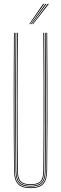

<svg xmlns="http://www.w3.org/2000/svg" viewBox="-20 -970 317 995"><path d="M138.5 5Q93.2 5 73.2 -16Q53.2 -37 52.8 -85Q51.8 -192.5 51.4 -284.6Q51 -376.8 51 -461Q51 -545.2 51.4 -628.2Q51.8 -711.2 52.5 -800H56.5Q55.8 -719.5 55.4 -625.5Q55 -531.5 55 -434.9Q55 -338.2 55.4 -248.5Q55.8 -158.8 56.5 -86.8Q57 -39.2 76 -19.1Q95 1 138.5 1Q182 1 201.1 -19.1Q220.2 -39.2 220.5 -86.8Q221.2 -158.2 221.6 -244.6Q222 -331 222 -425.2Q222 -519.5 221.6 -615Q221.2 -710.5 220.5 -800H224.5Q225.5 -684.5 225.9 -571.8Q226.2 -459 226 -339.8Q225.8 -220.5 224.2 -85Q223.8 -37 203.9 -16Q184 5 138.5 5ZM138.5 -3Q96.8 -3 78.9 -21.9Q61 -40.8 60.5 -86.5Q59.8 -158.2 59.4 -244.6Q59 -331 59 -425.2Q59 -519.5 59.4 -615Q59.8 -710.5 60.5 -800H64.5Q63.8 -719.5 63.4 -625.5Q63 -531.5 63 -434.9Q63 -338.2 63.4 -248.4Q63.8 -158.5 64.5 -86Q65 -41 82.5 -24Q100 -7 138.5 -7Q177.2 -7 194.8 -24Q212.2 -41 212.5 -86Q213.2 -157.8 213.6 -244.4Q214 -331 214 -425.2Q214 -519.5 213.6 -615Q213.2 -710.5 212.5 -800H216.5Q217.2 -719.5 217.6 -625.5Q218 -531.5 218 -435Q218 -338.5 217.6 -248.8Q217.2 -159 216.5 -86.5Q216.2 -40.8 198.2 -21.9Q180.2 -3 138.5 -3ZM138.5 -11Q102.5 -11 85.8 -26.4Q69 -41.8 68.5 -85.5Q67.8 -181.5 67.2 -301.8Q66.8 -422 67.1 -550.6Q67.5 -679.2 68.5 -800H72.5Q71.8 -719.5 71.4 -625.6Q71 -531.8 71 -435.2Q71 -338.8 71.4 -248.6Q71.8 -158.5 72.5 -85.2Q73 -43.5 88.8 -29.2Q104.5 -15 138.5 -15Q172.8 -15 188.5 -29.2Q204.2 -43.5 204.5 -85.2Q205.5 -181.2 205.9 -301.5Q206.2 -421.8 206 -550.4Q205.8 -679 204.5 -800H208.5Q209.2 -719.5 209.6 -625.5Q210 -531.5 210 -434.9Q210 -338.2 209.6 -248.2Q209.2 -158.2 208.5 -85.5Q208.2 -41.8 191.4 -26.4Q174.5 -11 138.5 -11ZM131.5 -845 203.5 -950H209.5L135.5 -845ZM147.5 -845 227.5 -950H233.5L151.5 -845ZM139.5 -845 215.5 -950H221.5L143.5 -845Z"/></svg>

Font: Big Shoulders Inline Display Thin Thin
Style: Regular
Weight: 250
Version: Version 2.002